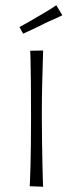

<svg xmlns="http://www.w3.org/2000/svg" viewBox="-20 -710 273 730"><path d="M144 0 93 -2Q93 -2 94 -22.5Q95 -43 96 -79.5Q97 -116 97.5 -164Q98 -212 98 -267Q98 -340 97.5 -396.5Q97 -453 96 -485Q95 -517 95 -517L144 -518Q144 -518 143 -485Q142 -452 140.5 -395Q139 -338 139 -266Q139 -212 140 -164Q141 -116 141.5 -79Q142 -42 143 -21Q144 0 144 0ZM68 -582 54 -607Q64 -613 75.5 -619Q87 -625 99.5 -632.5Q112 -640 124 -647Q136 -654 148 -661Q160 -668 172 -675.5Q184 -683 194 -690L217 -652Q205 -646 192 -640Q179 -634 166 -628.5Q153 -623 140 -616Q128 -610 115.5 -604Q103 -598 91 -592.5Q79 -587 68 -582Z"/></svg>

Font: Truculenta ExtraLight
Style: Regular
Weight: 250
Version: Version 1.002